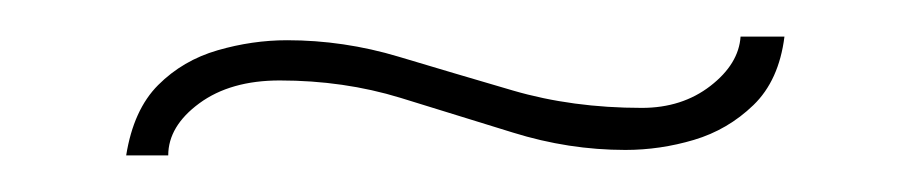

<svg xmlns="http://www.w3.org/2000/svg" viewBox="-20 -592 499 105"><path d="M322 -510Q291 -510 260.5 -519.5Q230 -529 199 -538.5Q168 -548 133 -548Q106 -548 89 -535.5Q72 -523 72 -507H49Q53 -532 66.5 -545.5Q80 -559 99 -564.5Q118 -570 137 -570Q168 -570 198 -561Q228 -552 260.5 -542.5Q293 -533 331 -533Q353 -533 368.5 -545Q384 -557 385 -572H409Q406 -548 392 -534.5Q378 -521 359.5 -515.5Q341 -510 322 -510Z"/></svg>

Font: Alumni Sans Thin Thin
Style: Regular
Weight: 250
Version: Version 1.018